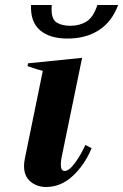

<svg xmlns="http://www.w3.org/2000/svg" viewBox="-20 -737 492 767"><path d="M104 -717H187Q186 -710 186 -699Q186 -660 206.5 -647Q227 -634 261 -634Q298 -634 325.5 -651Q353 -668 369 -717H452Q427 -650 375 -616.5Q323 -583 250 -583Q178 -583 139.5 -616.5Q101 -650 104 -717ZM76 -74Q76 -87 79 -102L151 -454Q128 -459 90 -473L92 -484L308 -506L226 -108Q223 -93 223 -79Q223 -54 238 -54Q256 -54 279.5 -86Q303 -118 321 -158L346 -145Q318 -78 270.5 -34Q223 10 164 10Q128 10 102 -11.5Q76 -33 76 -74Z"/></svg>

Font: Trirong
Style: Bold Italic
Weight: 700
Italic angle: -12°
Designer: Katatrad Team
Foundry: CadsonDemak
Version: Version 1.001